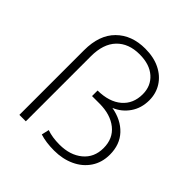

<svg xmlns="http://www.w3.org/2000/svg" viewBox="-197 -898 1054 1054"><g transform="rotate(45 330.5 -371.0)"><path d="M269 -11 279 -55Q321 -40 377 -40Q459 -40 510.5 -82.5Q562 -125 562 -198Q562 -272 510 -313.5Q458 -355 373 -355H315V-398Q404 -399 454.5 -442Q505 -485 505 -559Q505 -623 460.5 -662.5Q416 -702 338 -702Q253 -702 204.5 -651.5Q156 -601 156 -505V0H106V-502Q106 -620 169.5 -683Q233 -746 338 -746Q404 -746 452.5 -722Q501 -698 527.5 -656Q554 -614 554 -561Q554 -500 522.5 -454.5Q491 -409 440 -388Q519 -374 565.5 -324.5Q612 -275 612 -197Q612 -136 581.5 -90.5Q551 -45 498 -20.5Q445 4 379 4Q316 4 269 -11Z"/></g></svg>

Font: Goldbeck Next Light
Style: Regular
Weight: 300
Designer: Julieta Ulanovsky
Foundry: Julieta Ulanovsky
Version: Version 7.200